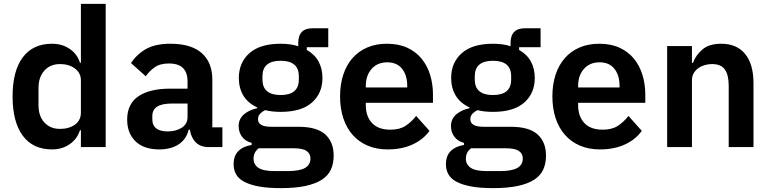

<svg xmlns="http://www.w3.org/2000/svg" viewBox="-20 -760 3981 992"><path d="M398 -87H393Q379 -42 340 -15Q301 12 249 12Q150 12 97.5 -59Q45 -130 45 -262Q45 -393 97.5 -463.5Q150 -534 249 -534Q301 -534 340 -507.5Q379 -481 393 -436H398V-740H526V0H398ZM290 -94Q336 -94 367 -116Q398 -138 398 -179V-345Q398 -383 367 -406Q336 -429 290 -429Q240 -429 209.5 -395.5Q179 -362 179 -306V-216Q179 -160 209.5 -127Q240 -94 290 -94Z M1058 0Q1016 0 991.5 -24.5Q967 -49 961 -90H955Q942 -39 902 -13.5Q862 12 803 12Q723 12 680 -30Q637 -72 637 -142Q637 -223 695 -262.5Q753 -302 860 -302H949V-340Q949 -384 926 -408Q903 -432 852 -432Q807 -432 779.5 -412.5Q752 -393 733 -366L657 -434Q686 -479 734 -506.5Q782 -534 861 -534Q967 -534 1022 -486Q1077 -438 1077 -348V-102H1129V0ZM846 -81Q889 -81 919 -100Q949 -119 949 -156V-225H867Q767 -225 767 -161V-144Q767 -112 787.5 -96.5Q808 -81 846 -81Z M1704 44Q1704 85 1689.5 116.5Q1675 148 1642 169Q1609 190 1557 201Q1505 212 1430 212Q1364 212 1318 203.5Q1272 195 1242.5 179.5Q1213 164 1200 141Q1187 118 1187 89Q1187 45 1211.5 20.5Q1236 -4 1280 -11V-22Q1248 -30 1230.5 -53.5Q1213 -77 1213 -109Q1213 -129 1221 -144.5Q1229 -160 1242.5 -171Q1256 -182 1273 -189.5Q1290 -197 1309 -201V-205Q1261 -227 1237.5 -266Q1214 -305 1214 -357Q1214 -437 1269 -485.5Q1324 -534 1430 -534Q1454 -534 1477.5 -531Q1501 -528 1521 -521V-538Q1521 -614 1595 -614H1676V-516H1565V-502Q1606 -479 1626 -442Q1646 -405 1646 -357Q1646 -278 1591.5 -230Q1537 -182 1430 -182Q1384 -182 1350 -191Q1335 -184 1324 -172.5Q1313 -161 1313 -144Q1313 -105 1381 -105H1521Q1617 -105 1660.5 -65.5Q1704 -26 1704 44ZM1584 59Q1584 34 1564 20Q1544 6 1495 6H1317Q1290 26 1290 60Q1290 90 1315 107Q1340 124 1400 124H1464Q1527 124 1555.5 108Q1584 92 1584 59ZM1430 -269Q1524 -269 1524 -349V-366Q1524 -446 1430 -446Q1336 -446 1336 -366V-349Q1336 -269 1430 -269Z M1983 12Q1925 12 1879.5 -7.5Q1834 -27 1802.5 -62.5Q1771 -98 1754 -148.5Q1737 -199 1737 -262Q1737 -324 1753.5 -374Q1770 -424 1801 -459.5Q1832 -495 1877 -514.5Q1922 -534 1979 -534Q2040 -534 2085 -513Q2130 -492 2159 -456Q2188 -420 2202.5 -372.5Q2217 -325 2217 -271V-229H1870V-216Q1870 -159 1902 -124.5Q1934 -90 1997 -90Q2045 -90 2075.5 -110Q2106 -130 2130 -161L2199 -84Q2167 -39 2111.5 -13.5Q2056 12 1983 12ZM1981 -438Q1930 -438 1900 -404Q1870 -370 1870 -316V-308H2084V-317Q2084 -371 2057.5 -404.5Q2031 -438 1981 -438Z M2801 44Q2801 85 2786.5 116.5Q2772 148 2739 169Q2706 190 2654 201Q2602 212 2527 212Q2461 212 2415 203.5Q2369 195 2339.5 179.5Q2310 164 2297 141Q2284 118 2284 89Q2284 45 2308.5 20.5Q2333 -4 2377 -11V-22Q2345 -30 2327.5 -53.5Q2310 -77 2310 -109Q2310 -129 2318 -144.5Q2326 -160 2339.5 -171Q2353 -182 2370 -189.5Q2387 -197 2406 -201V-205Q2358 -227 2334.5 -266Q2311 -305 2311 -357Q2311 -437 2366 -485.5Q2421 -534 2527 -534Q2551 -534 2574.5 -531Q2598 -528 2618 -521V-538Q2618 -614 2692 -614H2773V-516H2662V-502Q2703 -479 2723 -442Q2743 -405 2743 -357Q2743 -278 2688.5 -230Q2634 -182 2527 -182Q2481 -182 2447 -191Q2432 -184 2421 -172.5Q2410 -161 2410 -144Q2410 -105 2478 -105H2618Q2714 -105 2757.5 -65.5Q2801 -26 2801 44ZM2681 59Q2681 34 2661 20Q2641 6 2592 6H2414Q2387 26 2387 60Q2387 90 2412 107Q2437 124 2497 124H2561Q2624 124 2652.5 108Q2681 92 2681 59ZM2527 -269Q2621 -269 2621 -349V-366Q2621 -446 2527 -446Q2433 -446 2433 -366V-349Q2433 -269 2527 -269Z M3080 12Q3022 12 2976.5 -7.5Q2931 -27 2899.5 -62.5Q2868 -98 2851 -148.5Q2834 -199 2834 -262Q2834 -324 2850.5 -374Q2867 -424 2898 -459.5Q2929 -495 2974 -514.5Q3019 -534 3076 -534Q3137 -534 3182 -513Q3227 -492 3256 -456Q3285 -420 3299.5 -372.5Q3314 -325 3314 -271V-229H2967V-216Q2967 -159 2999 -124.5Q3031 -90 3094 -90Q3142 -90 3172.5 -110Q3203 -130 3227 -161L3296 -84Q3264 -39 3208.5 -13.5Q3153 12 3080 12ZM3078 -438Q3027 -438 2997 -404Q2967 -370 2967 -316V-308H3181V-317Q3181 -371 3154.5 -404.5Q3128 -438 3078 -438Z M3427 0V-522H3555V-435H3560Q3576 -477 3610.5 -505.5Q3645 -534 3706 -534Q3787 -534 3830 -481Q3873 -428 3873 -330V0H3745V-317Q3745 -373 3725 -401Q3705 -429 3659 -429Q3639 -429 3620.5 -423.5Q3602 -418 3587.5 -407.5Q3573 -397 3564 -381.5Q3555 -366 3555 -345V0Z"/></svg>

Font: IBM Plex Sans SmBld
Style: Regular
Weight: 600
Designer: Mike Abbink, Paul van der Laan, Pieter van Rosmalen
Foundry: Bold Monday
Version: Version 3.005